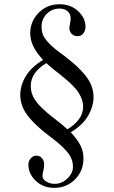

<svg xmlns="http://www.w3.org/2000/svg" viewBox="-20 -696 540 911"><path d="M184.1 -411.6Q151.4 -447.8 137.5 -477.5Q123.5 -507.3 123.5 -538.1Q123.5 -595.2 163.6 -635.5Q203.6 -675.8 262.2 -675.8Q315.9 -675.8 350.8 -643.1Q385.7 -610.4 385.7 -568.4Q385.7 -549.3 373 -534.7Q363.8 -524.4 347.2 -524.4Q330.6 -524.4 319.8 -535.6Q309.1 -546.9 309.1 -562Q309.1 -569.3 313 -587.9Q315.4 -599.1 315.4 -608.9Q315.4 -628.9 301.3 -642.1Q287.1 -655.3 262.2 -655.3Q226.6 -655.3 201.9 -630.4Q177.2 -605.5 177.2 -569.8Q177.2 -538.6 190.4 -518.1Q212.4 -483.9 264.2 -446.3Q362.3 -375.5 398.4 -319.3Q423.8 -279.3 423.8 -235.4Q423.8 -190.9 397.9 -146.5Q372.1 -102.1 315.9 -68.4Q350.1 -30.8 363 -3.4Q376 23.9 376 55.7Q376 115.2 335.9 155.3Q295.9 195.3 237.3 195.3Q184.6 195.3 149.7 161.9Q114.7 128.4 114.7 85.4Q114.7 67.4 126.2 54.9Q137.7 42.5 152.8 42.5Q168 42.5 178.7 54Q189.5 65.4 189.5 85Q189.5 98.1 185.5 114Q181.6 129.9 181.6 138.2Q181.6 152.3 193.8 161.6Q212.9 176.3 240.2 176.3Q272.9 176.3 299.6 150.9Q326.2 125.5 326.2 95.7Q326.2 65.4 311 41.5Q287.6 4.9 226.1 -41.5Q134.3 -109.9 101.1 -162.1Q76.2 -201.7 76.2 -246.1Q76.2 -291 102.5 -334.7Q128.9 -378.4 184.1 -411.6ZM199.7 -396.5Q126 -352.1 126 -288.1Q126 -253.9 144 -225.1Q169.4 -185.5 240.2 -131.8Q274.4 -106 299.8 -82.5Q374.5 -127.9 374.5 -189.9Q374.5 -221.7 353 -256.1Q331.5 -290.5 264.6 -342.8Q224.6 -373.5 199.7 -396.5Z"/></svg>

Font: Jameel Khushkhat-L
Style: Regular
Weight: 400
Version: Version 3.5